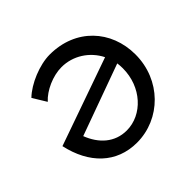

<svg xmlns="http://www.w3.org/2000/svg" viewBox="-172 -933 1137 1137"><g transform="rotate(-45 396.5 -364.5)"><path d="M376 -732C291 -732 177 -685 118 -627L170 -542C215 -592 300 -630 373 -630C468 -630 554 -575 597 -489L46 -295C86 -112 202 3 373 3C572 3 736 -160 736 -373C736 -576 593 -732 376 -732ZM625 -368C625 -212 513 -91 381 -91C281 -91 211 -156 175 -250L622 -412C624 -398 625 -383 625 -368Z"/></g></svg>

Font: Reem Kufi
Style: Regular
Weight: 400
Designer: Khaled Hosny
Version: Version 0.007